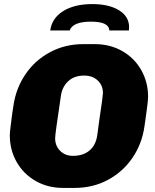

<svg xmlns="http://www.w3.org/2000/svg" viewBox="-20 -910 759 940"><path d="M289 10Q214 10 154.5 -24Q95 -58 61.5 -117Q28 -176 28 -248Q28 -262 33 -300Q38 -338 40 -355L46 -394Q58 -477 104 -545.5Q150 -614 224 -654Q298 -694 388 -694H444Q519 -694 578.5 -660Q638 -626 671.5 -567Q705 -508 705 -436Q705 -419 699 -375.5Q693 -332 691 -317L687 -290Q675 -206 629 -138Q583 -70 509.5 -30Q436 10 345 10ZM456 -247 466 -321Q484 -441 484 -454Q484 -492 458.5 -516Q433 -540 392 -540Q343 -540 313.5 -512Q284 -484 278 -440Q263 -338 256.5 -291.5Q250 -245 250 -233Q250 -196 274.5 -171.5Q299 -147 337 -147Q387 -147 418 -173Q449 -199 456 -247ZM612 -777Q612 -766 611 -761H515Q514 -804 425 -804Q337 -804 321 -761H226Q234 -821 289 -855.5Q344 -890 432 -890Q514 -890 563 -859.5Q612 -829 612 -777Z"/></svg>

Font: Chivo Black Italic
Style: Regular
Weight: 900
Italic angle: -8.05°
Designer: Hector Gatti
Foundry: Omnibus-Type
Version: Version 1.007